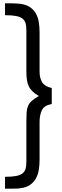

<svg xmlns="http://www.w3.org/2000/svg" viewBox="-20 -934 370 1150"><path d="M290 -311Q245 -303 231 -274Q217 -245 217 -204V23Q217 54 212.5 82.5Q208 111 195.5 134Q183 157 160.5 173Q138 189 103 193Q95 195 80 195.5Q65 196 49 196H10V125Q52 125 77 120Q102 115 115.5 104Q129 93 133.5 75.5Q138 58 138 33V-210Q138 -240 139.5 -261.5Q141 -283 148 -299.5Q155 -316 170.5 -330Q186 -344 213 -359Q190 -372 175 -386.5Q160 -401 152 -418Q144 -435 141 -456.5Q138 -478 138 -506V-751Q138 -776 133.5 -793.5Q129 -811 115.5 -822Q102 -833 77 -838Q52 -843 10 -843V-914H49Q65 -914 80 -913Q95 -912 103 -911Q138 -906 160.5 -890.5Q183 -875 195.5 -852Q208 -829 212.5 -800.5Q217 -772 217 -741V-505Q217 -465 233.5 -440Q250 -415 290 -407Z"/></svg>

Font: TypoPRO Sinkin Sans
Style: 400 Regular
Weight: 400
Designer: Keith Bates
Foundry: K-Type
Version: Sinkin Sans (version 1.0)  by Keith Bates   •   © 2014   www